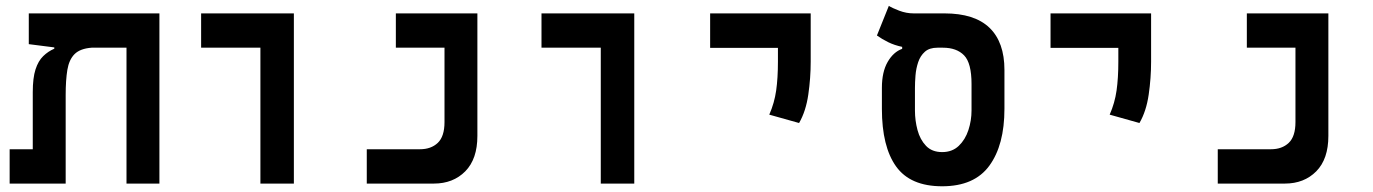

<svg xmlns="http://www.w3.org/2000/svg" viewBox="-20 -632 4728 661"><path d="M528.8 0H415.5V-467.8H295.4Q255.9 -464.8 236.8 -445.8Q217.8 -426.8 211.9 -391.6Q206.1 -356.4 206.1 -305.2V0H13.2V-118.2H92.8V-314.5Q92.8 -363.8 102.3 -393.1Q111.8 -422.4 128.7 -438.7Q145.5 -455.1 167 -464.4V-468.8L79.1 -480V-585.9H528.8Z M876.5 0V-467.8H672.4V-585.9H991.7V0Z M1242.7 0V-118.2H1425.8Q1463.9 -118.2 1487.1 -140.1Q1510.3 -162.1 1510.3 -211.9V-467.8H1342.8V-585.9H1623.5V-164.1Q1623.5 -84.5 1581.8 -42.2Q1540 0 1473.6 0Z M2048.3 0V-467.8H1844.2V-585.9H2163.6V0Z M2731 -208.5 2628.4 -237.3Q2646 -277.3 2652.1 -320.3Q2658.2 -363.3 2658.2 -419.9V-467.3H2424.8V-585.9H2771V-419.9Q2771 -363.3 2762.7 -306.2Q2754.4 -249 2731 -208.5Z M3223.6 9.3Q3113.8 9.3 3064.9 -59.1Q3016.1 -127.4 3016.1 -257.3V-329.6Q3016.1 -384.3 3035.9 -418.7Q3055.7 -453.1 3085.9 -463.9V-470.7Q3059.6 -476.1 3037.8 -486.8Q3016.1 -497.6 2999 -509.8L3040 -611.8Q3051.3 -604.5 3075.7 -595.2Q3100.1 -585.9 3125.5 -585.9H3231.4Q3335 -585.9 3386.5 -536.4Q3438 -486.8 3438 -391.1V-257.3Q3438 -132.8 3386.2 -61.8Q3334.5 9.3 3223.6 9.3ZM3223.6 -108.4Q3258.3 -108.4 3280.8 -129.9Q3303.2 -151.4 3314 -184.3Q3324.7 -217.3 3324.7 -251.5V-342.8Q3324.7 -415 3299.1 -441.4Q3273.4 -467.8 3226.1 -467.8H3207.5Q3179.7 -467.8 3164.1 -453.9Q3148.4 -439.9 3141.1 -418.2Q3133.8 -396.5 3131.8 -372.6Q3129.9 -348.6 3129.9 -329.1V-251.5Q3129.9 -217.3 3138.7 -184.3Q3147.5 -151.4 3168 -129.9Q3188.5 -108.4 3223.6 -108.4Z M3902.8 -208.5 3800.3 -237.3Q3817.9 -277.3 3824 -320.3Q3830.1 -363.3 3830.1 -419.9V-467.3H3596.7V-585.9H3942.9V-419.9Q3942.9 -363.3 3934.6 -306.2Q3926.3 -249 3902.8 -208.5Z M4172.4 0V-118.2H4355.5Q4393.6 -118.2 4416.7 -140.1Q4439.9 -162.1 4439.9 -211.9V-467.8H4272.5V-585.9H4553.2V-164.1Q4553.2 -84.5 4511.5 -42.2Q4469.7 0 4403.3 0Z"/></svg>

Font: Cascadia Code SemiBold
Style: Regular
Weight: 600
Monospace: yes
Designer: Aaron Bell
Foundry: Saja Typeworks
Version: Version 2404.023; ttfautohint (v1.8.4)